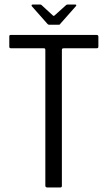

<svg xmlns="http://www.w3.org/2000/svg" viewBox="-20 -827 475 847"><path d="M188 0Q185 0 182.5 -2Q180 -4 180 -7V-606Q180 -611 178.5 -612.5Q177 -614 173 -614H30Q25 -614 23 -615.5Q21 -617 21 -621V-666Q21 -670 22.5 -671.5Q24 -673 29 -673H404Q410 -673 412 -671Q414 -669 414 -665V-622Q414 -617 412 -615.5Q410 -614 404 -614H262Q257 -614 255 -612.5Q253 -611 253 -606V-7Q253 0 246 0ZM196 -718Q192 -718 189 -722L120 -800Q119 -802 119.5 -804.5Q120 -807 124 -807H157Q162 -807 164 -804L213 -759Q217 -755 221 -759L271 -804Q274 -807 278 -807H312Q316 -807 316.5 -804.5Q317 -802 315 -800L246 -722Q245 -718 240 -718Z"/></svg>

Font: Glory Thin
Style: Regular
Weight: 400
Version: Version 1.011